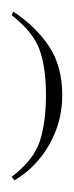

<svg xmlns="http://www.w3.org/2000/svg" viewBox="-49 35 127 330"><path d="M-26 55Q13 81 35.5 115Q58 149 58 199Q58 244 36 283Q14 322 -24 345L-29 339Q9 310 19.5 277.5Q30 245 30 198Q30 151 19 120.5Q8 90 -29 61Z"/></svg>

Font: Bravura Text
Style: Regular
Weight: 400
Designer: Daniel Spreadbury et al.
Foundry: Steinberg Media Technologies GmbH
Version: Version 1.38